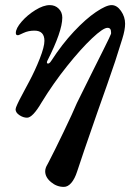

<svg xmlns="http://www.w3.org/2000/svg" viewBox="-20 -447 538 752"><path d="M157 224Q157 217 159.5 210Q162 203 165.5 197.5Q169 192 170 189Q192 147 229 70Q266 -7 281 -43L343 -168Q355 -192 384.5 -251Q414 -310 415 -315V-321Q415 -338 401 -338Q384 -338 340.5 -297Q297 -256 243 -188.5Q189 -121 143 -46Q108 14 86 14Q71 14 56 4Q41 -6 41 -19L43 -27Q51 -48 79 -99L94 -127Q118 -172 136 -218Q154 -264 154 -287Q154 -327 115 -327Q91 -327 72 -318Q53 -309 51 -309Q46 -309 44 -311Q42 -313 42 -318Q42 -336 64.5 -362Q87 -388 118.5 -407.5Q150 -427 175 -427Q196 -427 210 -413Q224 -399 224 -378Q224 -324 165 -208Q163 -203 164 -200.5Q165 -198 168 -198Q174 -198 181 -209Q223 -274 269.5 -323.5Q316 -373 356 -400Q396 -427 417 -427Q438 -427 454 -404Q470 -381 470 -354Q470 -330 459 -295Q433 -209 399.5 -115Q366 -21 361 -6Q300 169 282 225Q273 253 259.5 269Q246 285 230 285Q202 285 179.5 266Q157 247 157 224Z"/></svg>

Font: EB Garamond SemiBold
Style: Italic
Weight: 600
Italic angle: -17.2°
Designer: Georg Duffner and Octavio Pardo
Foundry: Georg Duffner
Version: Version 1.000